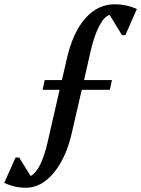

<svg xmlns="http://www.w3.org/2000/svg" viewBox="-39 -706 663 902"><path d="M83 176Q28 176 -19 153L34 34H51L105 121Q154 94 184 -35L241 -284H161L171 -330H252L275 -430Q303 -553 361.5 -619.5Q420 -686 500 -686Q554 -686 604 -664L550 -541H534L476 -636Q450 -628 427 -583.5Q404 -539 387 -467L356 -330H487L477 -284H345L298 -80Q271 37 213 106.5Q155 176 83 176Z"/></svg>

Font: Platypi
Style: Regular
Weight: 400
Designer: David Sargent
Foundry: Bolt Cutter Type
Version: Version 1.200; ttfautohint (v1.8.4.7-5d5b)